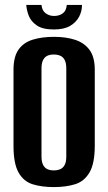

<svg xmlns="http://www.w3.org/2000/svg" viewBox="-20 -750 441 782"><path d="M199 12Q150 12 113 0.5Q76 -11 55.5 -47.5Q35 -84 35 -156V-466Q35 -519 55.5 -548Q76 -577 113.5 -588.5Q151 -600 200 -600Q248 -600 285.5 -588Q323 -576 344.5 -547Q366 -518 366 -466V-157Q366 -84 344.5 -47.5Q323 -11 285.5 0.5Q248 12 199 12ZM199 -56Q214 -56 225.5 -61Q237 -66 243.5 -78.5Q250 -91 250 -113V-471Q250 -493 243.5 -505.5Q237 -518 225.5 -523Q214 -528 199 -528Q184 -528 173 -523Q162 -518 155.5 -505.5Q149 -493 149 -471V-113Q149 -91 155.5 -78.5Q162 -66 173 -61Q184 -56 199 -56ZM199 -630Q153 -630 129 -647Q105 -664 96.5 -687.5Q88 -711 87 -730H149Q151 -707 166 -696Q181 -685 200 -685Q221 -685 235.5 -695.5Q250 -706 252 -730H314Q314 -704 302 -681.5Q290 -659 265.5 -644.5Q241 -630 199 -630Z"/></svg>

Font: Alumni Sans
Style: Bold
Weight: 700
Designer: Robert E. Leuschke
Foundry: Robert E. Leuschke
Version: Version 1.018